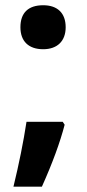

<svg xmlns="http://www.w3.org/2000/svg" viewBox="-20 -576 330 725"><path d="M80.1 -116.2C68.4 -39.6 51.8 42.5 30.8 128.9H138.2C178.7 38.6 207 -39.1 224.1 -105L216.8 -116.2ZM57.1 -473.1C57.1 -419.9 88.4 -390.1 143.1 -390.1C195.8 -390.1 228 -420.4 228 -473.1C228 -526.4 197.3 -556.2 143.1 -556.2C86.9 -556.2 57.1 -527.8 57.1 -473.1Z"/></svg>

Font: Samim
Style: Bold
Weight: 700
Foundry: DejaVu fonts team - Redesigned by Saber Rastikerdar
Version: Version 4.0.5